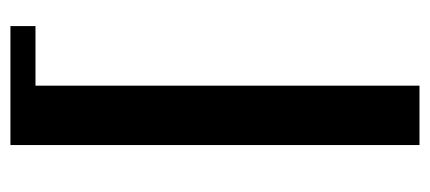

<svg xmlns="http://www.w3.org/2000/svg" viewBox="-248 -576 824 368"><g transform="rotate(90 164.0 -392.0)"><path d="M30 -48H144.2V-784H258V0H30Z"/></g></svg>

Font: Facade Sud
Style: Regular
Weight: 100
Designer: Éléonore Fines
Foundry: Velvetyne Type Foundry
Version: Version 1.001;Glyphs 3.2 (3202)